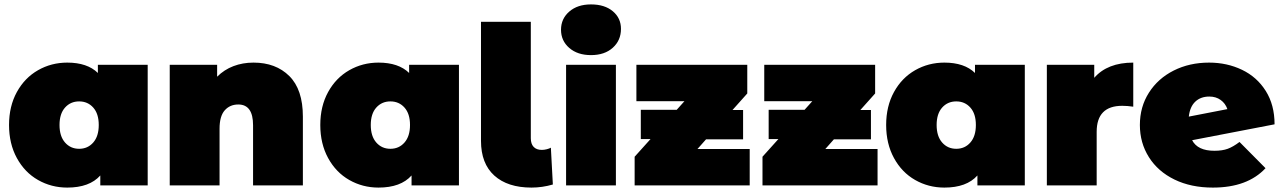

<svg xmlns="http://www.w3.org/2000/svg" viewBox="-20 -841 5823 871"><path d="M650 -547V0H435V-45Q386 10 285 10Q213 10 152.5 -24.5Q92 -59 56.5 -124Q21 -189 21 -274Q21 -359 56.5 -423.5Q92 -488 152.5 -522.5Q213 -557 285 -557Q376 -557 424 -510V-547ZM428 -274Q428 -325 403 -353Q378 -381 339 -381Q300 -381 275 -353Q250 -325 250 -274Q250 -223 275 -194.5Q300 -166 339 -166Q378 -166 403 -194.5Q428 -223 428 -274Z M1354 -312V0H1128V-273Q1128 -367 1061 -367Q1023 -367 999.5 -340.5Q976 -314 976 -257V0H750V-547H965V-493Q997 -525 1039 -541Q1081 -557 1130 -557Q1231 -557 1292.5 -496Q1354 -435 1354 -312Z M2062 -547V0H1847V-45Q1798 10 1697 10Q1625 10 1564.5 -24.5Q1504 -59 1468.5 -124Q1433 -189 1433 -274Q1433 -359 1468.5 -423.5Q1504 -488 1564.5 -522.5Q1625 -557 1697 -557Q1788 -557 1836 -510V-547ZM1840 -274Q1840 -325 1815 -353Q1790 -381 1751 -381Q1712 -381 1687 -353Q1662 -325 1662 -274Q1662 -223 1687 -194.5Q1712 -166 1751 -166Q1790 -166 1815 -194.5Q1840 -223 1840 -274Z M2162 -202V-742H2388V-214Q2388 -188 2401 -174.5Q2414 -161 2438 -161Q2449 -161 2460.5 -164Q2472 -167 2479 -171L2488 -4Q2440 10 2391 10Q2283 10 2222.5 -44.5Q2162 -99 2162 -202Z M2548 -547H2774V0H2548ZM2525 -706Q2525 -756 2562.5 -788.5Q2600 -821 2661 -821Q2723 -821 2760 -790Q2797 -759 2797 -710Q2797 -658 2760 -624.5Q2723 -591 2661 -591Q2600 -591 2562.5 -623.5Q2525 -656 2525 -706Z M3381 -165V0H2859V-130L2931 -210H2887V-343H3050L3085 -382H2867V-547H3370V-417L3303 -342H3351V-209H3183L3144 -165Z M3961 -165V0H3439V-130L3511 -210H3467V-343H3630L3665 -382H3447V-547H3950V-417L3883 -342H3931V-209H3763L3724 -165Z M4629 -547V0H4414V-45Q4365 10 4264 10Q4192 10 4131.5 -24.5Q4071 -59 4035.5 -124Q4000 -189 4000 -274Q4000 -359 4035.5 -423.5Q4071 -488 4131.5 -522.5Q4192 -557 4264 -557Q4355 -557 4403 -510V-547ZM4407 -274Q4407 -325 4382 -353Q4357 -381 4318 -381Q4279 -381 4254 -353Q4229 -325 4229 -274Q4229 -223 4254 -194.5Q4279 -166 4318 -166Q4357 -166 4382 -194.5Q4407 -223 4407 -274Z M5121 -557V-357Q5094 -361 5071 -361Q4955 -361 4955 -243V0H4729V-547H4944V-488Q5004 -557 5121 -557Z M5603 -197 5721 -78Q5639 10 5482 10Q5383 10 5308 -26.5Q5233 -63 5192 -128Q5151 -193 5151 -274Q5151 -356 5192 -420.5Q5233 -485 5304.5 -521Q5376 -557 5465 -557Q5546 -557 5614 -524.5Q5682 -492 5722 -428.5Q5762 -365 5762 -277L5388 -205Q5413 -157 5489 -157Q5525 -157 5549.5 -166Q5574 -175 5603 -197ZM5373 -312 5548 -346Q5539 -372 5517.5 -387.5Q5496 -403 5466 -403Q5427 -403 5402.5 -380Q5378 -357 5373 -312Z"/></svg>

Font: Montserrat Alternates Black
Style: Regular
Weight: 900
Designer: Julieta Ulanovsky
Foundry: Julieta Ulanovsky
Version: Version 7.200